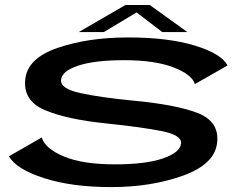

<svg xmlns="http://www.w3.org/2000/svg" viewBox="-20 -740 1003 764"><path d="M422.5 4.5Q581.5 4.5 708.5 -41.2Q835.5 -87 844 -173Q853 -257 766 -290.5Q679 -324 506 -340Q377 -352.5 298.2 -370Q219.5 -387.5 223 -422Q225.5 -457 291.2 -478.8Q357 -500.5 474 -500.5Q595.5 -500.5 669.5 -472.2Q743.5 -444 755.5 -405.5L885.5 -479.5Q861 -526.5 754.8 -558.8Q648.5 -591 489.5 -591Q330.5 -591 209.5 -549.5Q88.5 -508 80.5 -423.5Q71.5 -339 158.5 -302Q245.5 -265 401.5 -249Q537 -235 620.2 -219Q703.5 -203 700.5 -169.5Q697 -133 628 -109.5Q559 -86 437 -86Q309 -86 234 -117.5Q159 -149 146 -193L15.5 -118Q45 -66.5 155.8 -31Q266.5 4.5 422.5 4.5ZM293.5 -612.5H393.5L523.5 -690.5L625.5 -612.5H725.5L576 -720H479Z"/></svg>

Font: Anybody ExtraExpanded Medium
Style: Italic
Weight: 500
Width: 8
Italic angle: -10°
Version: Version 1.113;gftools[0.9.25]